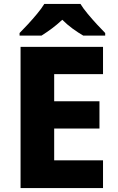

<svg xmlns="http://www.w3.org/2000/svg" viewBox="-20 -951 595 971"><path d="M501 0H84V-714H501V-576H254V-439H483V-301H254V-140H501ZM387 -931Q401 -908 424 -880.5Q447 -853 470.5 -827.5Q494 -802 512 -784V-771H401Q375 -786 347.5 -806Q320 -826 295 -851Q268 -826 242.5 -807Q217 -788 190 -771H79V-784Q98 -803 121.5 -828.5Q145 -854 167.5 -881Q190 -908 204 -931Z"/></svg>

Font: Noto Sans Bengali ExtraBold
Style: Regular
Weight: 800
Designer: Jelle Bosma - Monotype Design Team
Foundry: Monotype Imaging Inc.
Version: Version 2.003; ttfautohint (v1.8.4.7-5d5b)